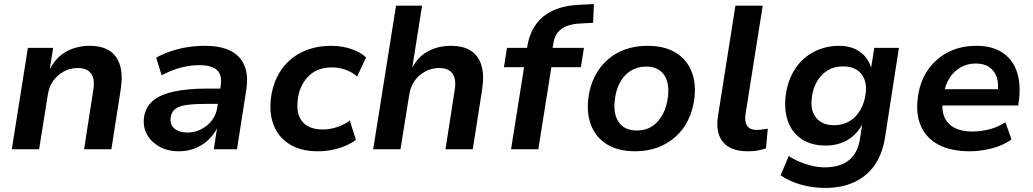

<svg xmlns="http://www.w3.org/2000/svg" viewBox="-20 -733 5075 943"><path d="M38 0 117 -498H241L225 -397H227Q258 -455 308.5 -481.5Q359 -508 420 -508Q479 -508 516.5 -484.5Q554 -461 569 -413.5Q584 -366 573 -294L527 0H393L438 -290Q444 -325 438 -348.5Q432 -372 413.5 -385.5Q395 -399 362 -399Q324 -399 292.5 -381.5Q261 -364 241 -335.5Q221 -307 215 -268L172 0Z M858 10Q804 10 764 -12Q724 -34 703 -70.5Q682 -107 687 -153Q693 -204 728 -235.5Q763 -267 830.5 -282.5Q898 -298 1000 -298H1078L1067 -223H1001Q940 -223 900.5 -218Q861 -213 841 -198Q821 -183 818 -154Q814 -120 837.5 -101Q861 -82 900 -82Q936 -82 967 -97.5Q998 -113 1020 -141Q1042 -169 1047 -205L1064 -313Q1072 -365 1045.5 -389Q1019 -413 958 -413Q916 -413 870 -401.5Q824 -390 774 -363L747 -450Q782 -469 821 -482Q860 -495 902 -501.5Q944 -508 986 -508Q1063 -508 1112 -483.5Q1161 -459 1181 -410Q1201 -361 1189 -288L1144 0H1030L1046 -103Q1028 -68 999.5 -42.5Q971 -17 935.5 -3.5Q900 10 858 10Z M1542 10Q1460 10 1405.5 -22.5Q1351 -55 1326.5 -112.5Q1302 -170 1310 -245Q1316 -303 1339.5 -352Q1363 -401 1401 -435.5Q1439 -470 1491 -489Q1543 -508 1606 -508Q1659 -508 1705 -492.5Q1751 -477 1778 -451L1734 -357Q1711 -378 1678 -390Q1645 -402 1610 -402Q1572 -402 1542.5 -390Q1513 -378 1492 -355.5Q1471 -333 1458 -303.5Q1445 -274 1442 -238Q1434 -172 1466 -134.5Q1498 -97 1566 -97Q1599 -97 1634.5 -108.5Q1670 -120 1698 -141L1728 -46Q1707 -30 1677 -17Q1647 -4 1612.5 3Q1578 10 1542 10Z M1813 0 1925 -705H2053L2005 -402H2006Q2035 -457 2084.5 -482.5Q2134 -508 2195 -508Q2254 -508 2291.5 -484.5Q2329 -461 2344 -413.5Q2359 -366 2348 -294L2302 0H2168L2213 -290Q2219 -325 2213 -348.5Q2207 -372 2188.5 -385.5Q2170 -399 2137 -399Q2099 -399 2067.5 -381.5Q2036 -364 2016 -335.5Q1996 -307 1990 -268L1947 0Z M2490 0 2554 -403H2455L2470 -498H2598L2563 -469L2569 -500Q2579 -566 2611.5 -612Q2644 -658 2699 -682.5Q2754 -707 2832 -710L2897 -713L2893 -621L2821 -617Q2789 -615 2762.5 -604.5Q2736 -594 2719 -573Q2702 -552 2697 -515L2693 -492L2685 -498H2848L2833 -403H2688L2624 0Z M3100 10Q3019 10 2964.5 -22Q2910 -54 2885.5 -112Q2861 -170 2869 -245Q2876 -307 2900 -355.5Q2924 -404 2963 -438.5Q3002 -473 3051.5 -490.5Q3101 -508 3160 -508Q3241 -508 3295 -476.5Q3349 -445 3374 -388Q3399 -331 3391 -255Q3384 -193 3360 -144Q3336 -95 3297 -60.5Q3258 -26 3208.5 -8Q3159 10 3100 10ZM3107 -92Q3152 -92 3184 -113.5Q3216 -135 3236 -173.5Q3256 -212 3261 -262Q3268 -329 3240 -367.5Q3212 -406 3152 -406Q3110 -406 3077 -385Q3044 -364 3024 -326Q3004 -288 2999 -237Q2992 -170 3020.5 -131Q3049 -92 3107 -92Z M3653 10Q3568 10 3530.5 -36Q3493 -82 3507 -167L3592 -705H3726L3642 -175Q3638 -149 3642.5 -131Q3647 -113 3660.5 -104Q3674 -95 3696 -95Q3710 -95 3723.5 -97Q3737 -99 3751 -101L3742 -4Q3720 3 3699.5 6.5Q3679 10 3653 10Z M4033 190Q3970 190 3912.5 173.5Q3855 157 3814 128L3854 33Q3879 50 3908 62Q3937 74 3968.5 81.5Q4000 89 4030 89Q4104 89 4147.5 55.5Q4191 22 4203 -46L4214 -120L4213 -119Q4195 -86 4167.5 -63Q4140 -40 4106.5 -29Q4073 -18 4036 -18Q3967 -18 3920 -48Q3873 -78 3852 -132Q3831 -186 3838 -257Q3844 -313 3865.5 -359.5Q3887 -406 3922 -439Q3957 -472 4002.5 -490Q4048 -508 4102 -508Q4161 -508 4202 -479.5Q4243 -451 4258 -402L4259 -403L4274 -498H4395L4326 -53Q4313 25 4275 79Q4237 133 4175.5 161.5Q4114 190 4033 190ZM4077 -118Q4120 -118 4153 -138Q4186 -158 4206.5 -194.5Q4227 -231 4232 -276Q4239 -336 4209 -371.5Q4179 -407 4120 -407Q4077 -407 4044.5 -387Q4012 -367 3992 -331.5Q3972 -296 3967 -252Q3959 -191 3988.5 -154.5Q4018 -118 4077 -118Z M4743 10Q4651 10 4591 -21.5Q4531 -53 4504.5 -110.5Q4478 -168 4487 -246Q4495 -323 4532 -381.5Q4569 -440 4631.5 -474Q4694 -508 4776 -508Q4853 -508 4903 -475Q4953 -442 4973.5 -383Q4994 -324 4985 -244L4981 -215H4587L4599 -295H4897L4879 -275Q4886 -320 4876 -352Q4866 -384 4840 -402.5Q4814 -421 4772 -421Q4730 -421 4697 -401.5Q4664 -382 4643.5 -349.5Q4623 -317 4616 -275L4612 -251Q4603 -198 4617 -161.5Q4631 -125 4666.5 -106Q4702 -87 4756 -87Q4797 -87 4840 -98Q4883 -109 4918 -133L4948 -48Q4906 -18 4850.5 -4Q4795 10 4743 10Z"/></svg>

Font: Nunito Sans 8pt
Style: Bold Italic
Weight: 700
Italic angle: -9°
Version: Version 3.101;gftools[0.9.27]